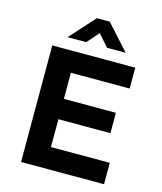

<svg xmlns="http://www.w3.org/2000/svg" viewBox="-125 -950 877 1041"><g transform="rotate(15 313.5 -429.5)"><path d="M92.8 0V-654.3H558.6V-537.1H228.5V-120.1H558.6V0ZM171.9 -276.4V-390.6H520.5V-276.4ZM161.1 -718.8 288.1 -859.4H360.4L487.3 -718.8H382.8L324.2 -785.2L265.6 -718.8Z"/></g></svg>

Font: Sen
Style: Bold
Weight: 700
Designer: Kosal Sen, Philatype
Foundry: Philatype
Version: Version 2.000;gftools[0.9.31]